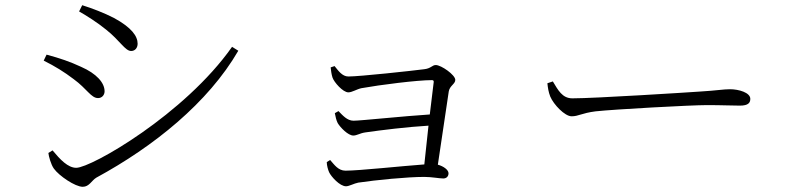

<svg xmlns="http://www.w3.org/2000/svg" viewBox="-20 -728 3020 738"><path d="M284 -684C311 -669 355 -641 388 -614C441 -572 461 -532 484 -532C500 -532 509 -545 509 -560C509 -589 486 -622 418 -659C379 -679 334 -696 296 -708ZM872 -548C690 -289 331 -83 273 -83C241 -83 211 -115 182 -150L166 -140C167 -128 176 -95 187 -80C207 -52 269 -10 298 -10C323 -10 332 -34 350 -45C571 -165 780 -333 896 -533ZM148 -495C192 -473 226 -452 263 -424C315 -386 330 -351 357 -351C372 -351 382 -363 382 -377C382 -410 351 -445 292 -471C249 -491 211 -504 159 -518Z M1249 -113 1236 -105C1236 -92 1241 -75 1245 -66C1253 -49 1286 -12 1310 -12C1322 -12 1341 -23 1357 -26C1424 -36 1545 -48 1611 -48C1639 -48 1669 -42 1684 -42C1695 -42 1704 -49 1704 -62C1704 -75 1685 -89 1663 -95L1705 -377C1709 -399 1730 -405 1730 -421C1730 -440 1676 -478 1655 -478C1641 -478 1637 -465 1611 -462C1565 -456 1363 -434 1319 -434C1295 -434 1280 -457 1266 -474L1251 -469C1252 -459 1254 -442 1258 -430C1264 -412 1298 -373 1319 -373C1333 -373 1351 -385 1369 -389C1441 -402 1584 -420 1640 -420C1645 -420 1648 -418 1647 -412L1632 -288C1536 -282 1365 -264 1339 -264C1314 -264 1297 -285 1281 -301L1267 -293C1269 -282 1273 -264 1278 -255C1288 -238 1318 -207 1338 -207C1352 -207 1363 -216 1384 -219C1447 -228 1543 -240 1627 -245L1611 -96C1527 -90 1360 -72 1308 -72C1280 -72 1265 -95 1249 -113Z M2105 -415 2084 -408C2086 -390 2088 -375 2095 -357C2108 -326 2151 -281 2177 -281C2204 -281 2215 -293 2269 -300C2343 -308 2636 -324 2697 -324C2756 -324 2791 -322 2824 -322C2856 -322 2864 -333 2864 -348C2864 -372 2820 -385 2786 -385C2760 -385 2736 -380 2669 -376C2627 -373 2266 -350 2180 -350C2141 -350 2125 -382 2105 -415Z"/></svg>

Font: Noto Serif CJK KR Light
Style: Regular
Weight: 300
Designer: Ryoko NISHIZUKA 西塚涼子 (kana & ideographs); Frank Grießhammer (Latin, Greek & Cyrillic); Wenlong ZHANG 张文龙 (bopomofo); San
Foundry: Adobe
Version: Version 2.001;hotconv 1.1.0;makeotfexe 2.6.0